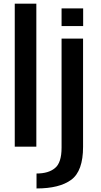

<svg xmlns="http://www.w3.org/2000/svg" viewBox="-20 -805 552 1054"><path d="M180.5 229.5C264 229.5 327.5 214 371 182C414.5 150 436 89.5 436 1V-593H318V5.5C318 60.5 306 98 282 117.5C258.5 137.5 224.5 147.5 180.5 147.5ZM61 0H179.5V-785H61ZM318 -759V-662H436.5V-759Z"/></svg>

Font: Anybody Medium
Style: Regular
Weight: 500
Designer: Tyler Finck
Foundry: Etcetera Type Company
Version: Version 1.110